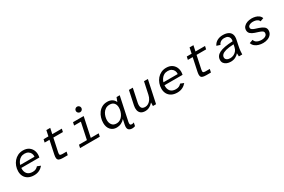

<svg xmlns="http://www.w3.org/2000/svg" viewBox="131 -2105 5425 3669"><g transform="rotate(-30 2844.0 -270.5)"><path d="M306 12Q231.7 12 180.1 -15.6Q128.5 -43.2 101.6 -91.9Q74.7 -140.6 74.7 -203.2Q74.7 -262.9 94.4 -317.6Q114.2 -372.4 150.4 -414.9Q186.6 -457.4 237.4 -482.4Q288.1 -507.4 350.8 -507.4Q431.4 -507.4 483 -469.5Q534.7 -431.6 554.7 -369.4Q574.7 -307.2 558.2 -233H159.3Q153.5 -150.2 193.7 -104.1Q233.8 -58 313.8 -58Q354.7 -58 383.4 -72.1Q412.1 -86.2 433.5 -111.5L507.4 -81.6Q471.2 -38 421.1 -13Q371 12 306 12ZM169.4 -292.4H485.5Q489.8 -333 474.1 -366Q458.5 -398.9 426.1 -418.9Q393.6 -438.8 347 -438.8Q298.6 -438.8 263.1 -418.4Q227.7 -398 204.5 -364.7Q181.3 -331.5 169.4 -292.4Z M945.3 0Q891 0 862.9 -12.5Q834.9 -25 828.5 -55.1Q822.2 -85.2 832.8 -135.6L895 -429.5H788.4L803.2 -496H909.8L935.8 -620H1021.1L995.1 -496H1205.8L1191 -429.5H980.3L919 -140.7Q910.6 -100.3 920.4 -85.5Q930.2 -70.8 971.1 -70.8H1064.9L1049.8 0Z M1321.5 0 1336.3 -66.5H1511.2L1587.6 -429.5H1438L1452.8 -496H1687.7L1596.5 -66.5H1771.4L1756.6 0ZM1666.9 -592.5Q1642 -592.5 1623.8 -610.7Q1605.6 -628.8 1605.6 -653.8Q1605.6 -679.3 1623.8 -697.1Q1642 -715 1666.9 -715Q1692.4 -715 1710.3 -697.1Q1728.1 -679.3 1728.1 -653.8Q1728.1 -628.8 1710.3 -610.7Q1692.4 -592.5 1666.9 -592.5Z M2378.1 174Q2320.7 174 2294.6 143.1Q2268.5 112.2 2284.5 37.1L2308 -72.8Q2274.7 -32.9 2227.9 -10.4Q2181 12 2128.7 12Q2043.6 12 1994.2 -44.4Q1944.8 -100.7 1944.8 -193.1Q1944.8 -250.1 1961.5 -306Q1978.1 -361.9 2012 -407.6Q2045.9 -453.3 2095.5 -480.4Q2145.2 -507.4 2211.2 -507.4Q2271.6 -507.4 2314.9 -480.9Q2358.2 -454.4 2378.5 -405.9L2413.2 -496H2483.1L2371.7 28.8Q2364.7 65.8 2372.5 83.1Q2380.3 100.4 2408.5 100.4Q2432.9 100.4 2456.1 88.6L2440.7 161.4Q2427.6 167.3 2411.5 170.6Q2395.5 174 2378.1 174ZM2161.1 -58.3Q2209.5 -58.3 2245.5 -81.2Q2281.5 -104 2305.1 -140.5Q2328.7 -177 2340.5 -219Q2352.4 -261.1 2352.4 -299.4Q2352.4 -362.3 2320 -399.8Q2287.6 -437.4 2224.7 -437.4Q2171.5 -437.4 2134.5 -413.9Q2097.5 -390.4 2075.1 -354.1Q2052.7 -317.9 2042.4 -277.9Q2032.2 -238 2032.2 -204.3Q2032.2 -141.6 2065.7 -99.9Q2099.1 -58.3 2161.1 -58.3Z M2760.7 12Q2697.3 12 2662.5 -15.5Q2627.8 -43 2618.5 -89.3Q2609.3 -135.6 2620.9 -189.5L2686.3 -496H2771.6L2709.7 -204.2Q2695.4 -139.1 2713 -98.5Q2730.5 -58 2795.6 -58Q2832.4 -58 2866.1 -78.4Q2899.8 -98.9 2925.4 -137.3Q2950.9 -175.7 2962.1 -229.5L3019.1 -496H3104.4L2998.7 0H2929.4L2931.7 -76.5Q2914.9 -56.5 2889.3 -35.8Q2863.8 -15.2 2831.4 -1.6Q2798.9 12 2760.7 12Z M3466 12Q3391.7 12 3340.1 -15.6Q3288.5 -43.2 3261.6 -91.9Q3234.7 -140.6 3234.7 -203.2Q3234.7 -262.9 3254.4 -317.6Q3274.2 -372.4 3310.4 -414.9Q3346.6 -457.4 3397.4 -482.4Q3448.1 -507.4 3510.8 -507.4Q3591.4 -507.4 3643 -469.5Q3694.7 -431.6 3714.7 -369.4Q3734.7 -307.2 3718.2 -233H3319.3Q3313.5 -150.2 3353.7 -104.1Q3393.8 -58 3473.8 -58Q3514.7 -58 3543.4 -72.1Q3572.1 -86.2 3593.5 -111.5L3667.4 -81.6Q3631.2 -38 3581.1 -13Q3531 12 3466 12ZM3329.4 -292.4H3645.5Q3649.8 -333 3634.1 -366Q3618.5 -398.9 3586.1 -418.9Q3553.6 -438.8 3507 -438.8Q3458.6 -438.8 3423.1 -418.4Q3387.7 -398 3364.5 -364.7Q3341.3 -331.5 3329.4 -292.4Z M4105.3 0Q4051 0 4022.9 -12.5Q3994.9 -25 3988.5 -55.1Q3982.2 -85.2 3992.8 -135.6L4055 -429.5H3948.4L3963.2 -496H4069.8L4095.8 -620H4181.1L4155.1 -496H4365.8L4351 -429.5H4140.3L4079 -140.7Q4070.6 -100.3 4080.4 -85.5Q4090.2 -70.8 4131.1 -70.8H4224.9L4209.8 0Z M4644.2 12Q4600.5 12 4562.8 -2.6Q4525 -17.1 4501.8 -45.6Q4478.5 -74 4478.5 -115.3Q4478.5 -208.5 4571 -255Q4663.4 -301.5 4866.9 -310.7L4867.9 -315.4Q4875.6 -349.3 4867.4 -378.4Q4859.2 -407.4 4832.4 -425.7Q4805.7 -443.9 4756.6 -443.9Q4709.8 -443.9 4676.7 -422.1Q4643.6 -400.3 4632.8 -365.7L4554.3 -390.1Q4581.9 -448.4 4636.2 -477.9Q4690.5 -507.4 4758.8 -507.4Q4829.2 -507.4 4876.5 -484.7Q4923.7 -462 4942.5 -414.7Q4961.4 -367.3 4944.8 -292L4923.5 -191.5Q4909.7 -126.3 4904.7 -79.1Q4899.8 -31.9 4900.4 0H4826.2L4823.4 -70.7Q4796.4 -36.1 4750.4 -12.1Q4704.4 12 4644.2 12ZM4667.7 -51.9Q4705.9 -51.9 4741.9 -67.8Q4777.8 -83.7 4804.9 -115.1Q4831.9 -146.5 4841.8 -193.3L4853.8 -250.9Q4743.2 -246.4 4680.3 -229.2Q4617.5 -212 4591.7 -184.9Q4566 -157.8 4566 -125.5Q4566 -92 4594.5 -72Q4623.1 -51.9 4667.7 -51.9Z M5359.7 12Q5310.7 12 5264 -1.2Q5217.4 -14.4 5182.5 -42.6Q5147.6 -70.7 5133.3 -115.8L5210.6 -143Q5217.8 -111.4 5241.6 -91.8Q5265.4 -72.2 5297.9 -63.8Q5330.4 -55.4 5363.3 -55.4Q5395.8 -55.4 5423.6 -64.6Q5451.3 -73.7 5468 -91.9Q5484.7 -110 5484.7 -138.3Q5484.7 -168.4 5458.5 -184.5Q5432.4 -200.6 5391.4 -213.4L5314.3 -238.4Q5258.9 -256.4 5226.4 -285.9Q5193.9 -315.3 5193.9 -362.7Q5193.9 -410.1 5223.1 -442.4Q5252.3 -474.7 5298.2 -491.1Q5344.2 -507.4 5395.3 -507.4Q5438.4 -507.4 5479.1 -496.8Q5519.7 -486.1 5550.9 -462.5Q5582.2 -438.9 5595.6 -399.8L5520.3 -372.9Q5512.6 -397.8 5491.4 -412.5Q5470.2 -427.2 5442.6 -433.7Q5415 -440.2 5387.6 -440.2Q5359.7 -440.2 5334.1 -432.6Q5308.4 -424.9 5292.5 -409.6Q5276.5 -394.4 5276.5 -371.1Q5276.5 -346 5298 -330.4Q5319.5 -314.8 5350.8 -304.6L5429.6 -279Q5495.3 -257.3 5531.6 -227.6Q5567.8 -197.9 5567.8 -149.4Q5567.8 -98.5 5539.5 -62.4Q5511.2 -26.3 5464.1 -7.1Q5417.1 12 5359.7 12Z"/></g></svg>

Font: Atkinson Hyperlegible Mono ExtraLight
Style: Italic
Weight: 200
Italic angle: -12°
Monospace: yes
Designer: Elliott Scott, Megan Eiswerth, Linus Boman, Theodore Petrosky, Letters from Sweden
Foundry: Applied Design Works, Letters from Sweden
Version: Version 2.001